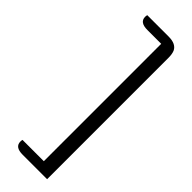

<svg xmlns="http://www.w3.org/2000/svg" viewBox="-339 -859 1071 1071"><g transform="rotate(45 196.0 -324.0)"><path d="M248 -787H139Q78 -787 78 -830Q78 -837 80 -845H249Q307 -845 324 -809Q332 -790 332 -761V197H139Q78 197 78 154Q78 145 80 139H248Z"/></g></svg>

Font: Laila
Style: Regular
Weight: 400
Designer: Hitesh Malaviya
Foundry: Indian Type Foundry
Version: Version 1.302;PS 1.0;hotconv 1.0.78;makeotf.lib2.5.61930; tt